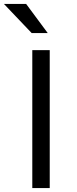

<svg xmlns="http://www.w3.org/2000/svg" viewBox="-47 -949 387 969"><path d="M116 -696H204V0H116ZM113 -782 -27 -929H85L194 -782Z"/></svg>

Font: Amiko
Style: Regular
Weight: 400
Designer: Pablo Impallari, Rodrigo Fuenzalida, Andres Torresi
Foundry: Impallari Type
Version: Version 1.001; ttfautohint (v1.3)